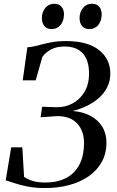

<svg xmlns="http://www.w3.org/2000/svg" viewBox="-20 -964 606 993"><path d="M214.5 8.5Q162 8.5 122.5 0.8Q83 -7 55 -16.8Q27 -26.5 9.5 -31.5L38 -202H95.5L104.5 -49Q116.5 -41.5 131 -34.8Q145.5 -28 165.8 -24Q186 -20 214 -20Q277 -20 322 -43.5Q367 -67 390.8 -112.8Q414.5 -158.5 414.5 -225Q414.5 -287.5 379 -325.5Q343.5 -363.5 276 -363.5L190 -357.5L198 -412L269.5 -409.5Q315 -408 353.8 -428.2Q392.5 -448.5 416.5 -488Q440.5 -527.5 440.5 -584Q440.5 -652.5 408.2 -688Q376 -723.5 314 -723.5Q271.5 -723.5 242.8 -707.5Q214 -691.5 199 -669.5L164.5 -548.5H97.5L121.5 -719.5Q148 -721 176.2 -729Q204.5 -737 239.8 -744.2Q275 -751.5 322.5 -751.5Q434 -751.5 492.2 -705Q550.5 -658.5 550.5 -584Q550.5 -543 533.5 -510.8Q516.5 -478.5 488.2 -454.5Q460 -430.5 425.2 -414.5Q390.5 -398.5 355.5 -390Q408 -386 447.2 -365.2Q486.5 -344.5 508.5 -309.2Q530.5 -274 530.5 -226.5Q530.5 -170 506.2 -126.2Q482 -82.5 438.8 -52.5Q395.5 -22.5 338.2 -7Q281 8.5 214.5 8.5ZM246.5 -813.5Q223.5 -813.5 210 -828.8Q196.5 -844 196.5 -871.5Q196.5 -900.5 214 -922.5Q231.5 -944.5 260 -944.5Q285.5 -944.5 298.2 -928.8Q311 -913 311 -891Q311 -857 293.5 -835.2Q276 -813.5 246.5 -813.5ZM441.5 -813.5Q418.5 -813.5 405 -828.8Q391.5 -844 391.5 -871.5Q391.5 -900.5 409 -922.5Q426.5 -944.5 455 -944.5Q481 -944.5 493.5 -928.8Q506 -913 506 -891Q506 -857 488.8 -835.2Q471.5 -813.5 441.5 -813.5Z"/></svg>

Font: Merriweather 144pt
Style: Italic
Weight: 400
Italic angle: -7.8°
Version: Version 2.101